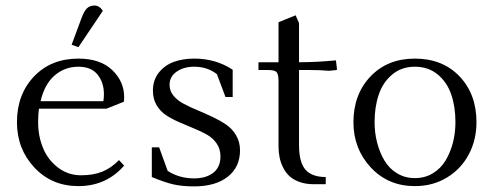

<svg xmlns="http://www.w3.org/2000/svg" viewBox="-20 -663 1773 691"><path d="M41 -223.1Q41 -323.2 102.3 -387.7Q163.6 -452.1 262.2 -452.1Q340.8 -452.1 383.8 -410.9Q426.8 -369.6 426.8 -314Q426.8 -302.7 425.8 -296.9L363.8 -272H120.1Q117.2 -247.6 117.2 -223.1Q117.2 -173.3 134.8 -130.6Q152.3 -87.9 188.5 -60.1Q224.6 -32.2 272 -32.2Q316.4 -32.2 348.6 -45.4Q380.9 -58.6 408.2 -86.9L426.8 -66.9Q362.3 6.8 262.2 6.8Q166 6.8 103.5 -60.3Q41 -127.4 41 -223.1ZM126 -298.8H352.1Q354 -312.5 354 -324.2Q354 -365.7 331.3 -394.3Q308.6 -422.9 262.2 -422.9Q213.4 -422.9 177 -391.8Q140.6 -360.8 126 -298.8ZM237.8 -502 272 -594.2Q281.7 -621.6 292.2 -632.3Q302.7 -643.1 319.8 -643.1Q337.9 -643.1 350.1 -624L262.2 -493.2Z M526.4 -25.9V-132.8H552.7L583.5 -47.9Q625.5 -21 678.7 -21Q721.2 -21 747.3 -41Q773.4 -61 773.4 -100.1Q773.4 -126.5 760 -146.2Q746.6 -166 725.1 -178.2Q703.6 -190.4 677.7 -200.9Q651.9 -211.4 626 -222.7Q600.1 -233.9 578.6 -247.8Q557.1 -261.7 543.7 -284.4Q530.3 -307.1 530.3 -336.9Q530.3 -375 551.8 -401.9Q573.2 -428.7 606 -440.4Q638.7 -452.1 678.7 -452.1Q756.8 -452.1 817.4 -412.1V-314H791.5L760.7 -396Q726.6 -422.9 678.7 -422.9Q641.6 -422.9 616 -405.3Q590.3 -387.7 590.3 -357.9Q590.3 -335.9 604.2 -318.8Q618.2 -301.8 640.6 -289.8Q663.1 -277.8 689.9 -266.6Q716.8 -255.4 743.9 -242.7Q771 -230 793.5 -214.8Q815.9 -199.7 829.8 -175.8Q843.8 -151.9 843.8 -122.1Q843.8 -61.5 799.6 -26.9Q755.4 7.8 678.7 7.8Q635.7 7.8 604.5 0.7Q573.2 -6.3 526.4 -25.9Z M910.2 -411.1V-439H982.4V-583L1043.9 -607.9L1056.2 -580.1V-439Q1118.7 -439 1189 -445.8L1192.4 -418V-411.1L1164.1 -408.2Q1134.3 -411.1 1087.4 -411.1H1056.2V-141.1Q1056.2 -79.6 1079.1 -52.7Q1102.1 -25.9 1152.3 -25.9V0H1109.4Q1080.6 0 1058.1 -8.1Q1035.6 -16.1 1021.7 -29.1Q1007.8 -42 998.8 -60.3Q989.7 -78.6 986.1 -97.2Q982.4 -115.7 982.4 -136.2V-371.1Q982.4 -396 975.3 -403.6Q968.3 -411.1 943.4 -411.1Z M1252 -223.1Q1252 -323.2 1313.2 -387.7Q1374.5 -452.1 1473.1 -452.1Q1572.8 -452.1 1633.8 -388.2Q1694.8 -324.2 1694.8 -223.1Q1694.8 -160.2 1667.5 -107.9Q1640.1 -55.7 1589.1 -24.4Q1538.1 6.8 1473.1 6.8Q1377 6.8 1314.5 -60.3Q1252 -127.4 1252 -223.1ZM1328.1 -223.1Q1328.1 -185.1 1337.2 -149.9Q1346.2 -114.7 1363.3 -85.7Q1380.4 -56.6 1408.9 -39.3Q1437.5 -22 1473.1 -22Q1509.3 -22 1537.8 -39.3Q1566.4 -56.6 1583.7 -85.7Q1601.1 -114.7 1610.1 -149.9Q1619.1 -185.1 1619.1 -223.1Q1619.1 -278.8 1604 -323Q1588.9 -367.2 1555.2 -395Q1521.5 -422.9 1473.1 -422.9Q1425.3 -422.9 1391.8 -395Q1358.4 -367.2 1343.3 -323Q1328.1 -278.8 1328.1 -223.1Z"/></svg>

Font: Dihjauti
Style: Regular
Weight: 400
Designer: T. Christopher White
Version: Version 3.0.0